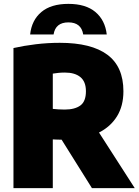

<svg xmlns="http://www.w3.org/2000/svg" viewBox="-20 -971 716 991"><path d="M49.5 0V-723Q102.5 -735 164 -742.5Q225.5 -750 288.5 -750Q451.5 -750 534.2 -688.5Q617 -627 617 -500Q617 -424 583.8 -370.5Q550.5 -317 491 -287L675.5 0H454.5L298 -250Q285.5 -250 274.8 -250.5Q264 -251 252.5 -251.5V0ZM313.5 -405.5Q366 -405.5 394.8 -426.5Q423.5 -447.5 423.5 -500Q423.5 -549.5 395 -573Q366.5 -596.5 315 -596.5Q296 -596.5 280.8 -594.8Q265.5 -593 252.5 -591V-409Q267 -407.5 281.5 -406.5Q296 -405.5 313.5 -405.5ZM135.5 -793Q143.5 -867 193.5 -909Q243.5 -951 333 -951Q422.5 -951 472.5 -909Q522.5 -867 531 -793H409.5Q399.5 -855.5 333 -855.5Q266.5 -855.5 256.5 -793Z"/></svg>

Font: Encode Sans Semi Condensed Black
Style: Regular
Weight: 900
Width: 4
Designer: Multiple Designers
Foundry: Impallari Type
Version: Version 3.000; ttfautohint (v1.8.3) -l 8 -r 50 -G 200 -x 14 